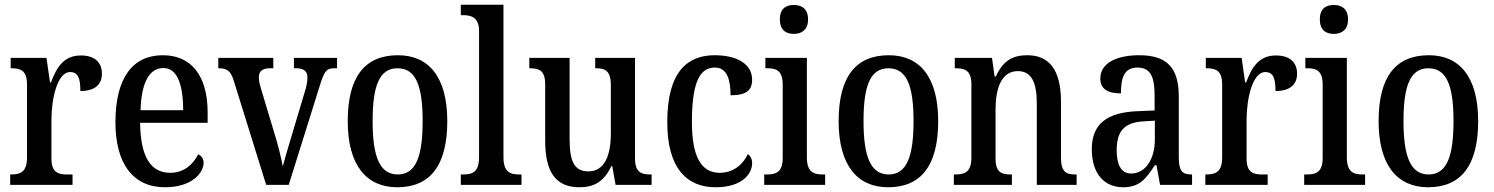

<svg xmlns="http://www.w3.org/2000/svg" viewBox="-20 -780 6301 810"><path d="M23 0H286V-44H262C226 -44 197 -52 197 -111V-274C197 -361 221 -476 276 -476C309 -476 319 -451 319 -396C381 -396 410 -424 410 -469C410 -515 382 -546 321 -546C250 -546 219 -497 195 -432H191L176 -536H25V-492H28C66 -492 94 -483 94 -424V-116C94 -53 65 -44 26 -44H23Z M676 10C789 10 839 -50 839 -94C839 -112 828 -124 816 -129C795 -87 757 -51 698 -51C617 -51 573 -116 571 -262H856V-305C856 -463 785 -547 667 -547C540 -547 467 -452 467 -264C467 -90 541 10 676 10ZM753 -315H573C576 -429 609 -493 669 -493C729 -493 752 -422 753 -315Z M966 -440 1103 0H1198L1328 -415C1347 -477 1357 -492 1388 -492H1402V-536H1220V-492H1230C1261 -492 1277 -479 1277 -455C1277 -436 1274 -418 1265 -390L1210 -206C1194 -155 1180 -104 1173 -78C1167 -112 1152 -172 1137 -220L1081 -406C1076 -423 1072 -438 1072 -454C1072 -478 1086 -492 1118 -492H1133V-536H901V-492C937 -492 953 -482 966 -440Z M1656 10C1794 10 1867 -81 1867 -269C1867 -456 1788 -547 1659 -547C1519 -547 1447 -456 1447 -269C1447 -81 1527 10 1656 10ZM1658 -44C1581 -44 1552 -121 1552 -269C1552 -417 1580 -492 1657 -492C1735 -492 1763 -417 1763 -269C1763 -121 1735 -44 1658 -44Z M1924 0H2180V-44H2170C2131 -44 2104 -55 2104 -117V-760H1924V-716H1935C1967 -716 2001 -707 2001 -650V-117C2001 -55 1974 -44 1935 -44H1924Z M2425 10C2483 10 2527 -11 2559 -79H2563L2577 0H2729V-44H2724C2688 -44 2659 -51 2659 -111V-536H2491V-492H2494C2530 -492 2557 -484 2557 -421V-218C2557 -121 2529 -57 2462 -57C2400 -57 2383 -104 2383 -195V-536H2213V-492H2216C2255 -492 2280 -482 2280 -424V-186C2280 -49 2328 10 2425 10Z M2999 10C3110 10 3153 -46 3153 -91C3153 -110 3146 -122 3135 -130C3115 -87 3075 -51 3016 -51C2935 -51 2899 -125 2899 -266C2899 -443 2937 -495 2996 -495C3048 -495 3062 -442 3062 -378C3129 -378 3153 -399 3153 -444C3153 -508 3092 -547 2995 -547C2882 -547 2795 -480 2795 -265C2795 -68 2879 10 2999 10Z M3329 -637C3362 -637 3389 -654 3389 -698C3389 -743 3362 -759 3329 -759C3295 -759 3270 -743 3270 -698C3270 -654 3295 -637 3329 -637ZM3204 0H3461V-44H3450C3411 -44 3384 -55 3384 -117V-536H3209V-492H3218C3256 -492 3282 -481 3282 -423V-113C3282 -54 3254 -44 3215 -44H3204Z M3727 10C3865 10 3938 -81 3938 -269C3938 -456 3859 -547 3730 -547C3590 -547 3518 -456 3518 -269C3518 -81 3598 10 3727 10ZM3729 -44C3652 -44 3623 -121 3623 -269C3623 -417 3651 -492 3728 -492C3806 -492 3834 -417 3834 -269C3834 -121 3806 -44 3729 -44Z M4004 0H4249V-44H4244C4206 -44 4180 -52 4180 -111V-318C4180 -402 4202 -480 4274 -480C4334 -480 4354 -428 4354 -343V0H4522V-44H4517C4479 -44 4456 -53 4456 -116V-351C4456 -487 4405 -547 4314 -547C4251 -547 4211 -523 4181 -457H4176L4165 -536H4008V-492H4013C4050 -492 4078 -483 4078 -425V-115C4078 -53 4049 -44 4010 -44H4004Z M4718 10C4789 10 4815 -27 4852 -83H4859L4874 0H5009V-44H5006C4967 -44 4953 -60 4953 -116V-374C4953 -500 4897 -547 4786 -547C4691 -547 4622 -514 4622 -449C4622 -406 4651 -386 4709 -386C4709 -451 4722 -495 4779 -495C4839 -495 4851 -447 4851 -373V-314L4780 -311C4650 -306 4586 -257 4586 -151C4586 -41 4644 10 4718 10ZM4752 -48C4710 -48 4691 -85 4691 -145C4691 -223 4719 -263 4804 -268L4852 -271V-191C4852 -108 4812 -48 4752 -48Z M5065 0H5328V-44H5304C5268 -44 5239 -52 5239 -111V-274C5239 -361 5263 -476 5318 -476C5351 -476 5361 -451 5361 -396C5423 -396 5452 -424 5452 -469C5452 -515 5424 -546 5363 -546C5292 -546 5261 -497 5237 -432H5233L5218 -536H5067V-492H5070C5108 -492 5136 -483 5136 -424V-116C5136 -53 5107 -44 5068 -44H5065Z M5607 -637C5640 -637 5667 -654 5667 -698C5667 -743 5640 -759 5607 -759C5573 -759 5548 -743 5548 -698C5548 -654 5573 -637 5607 -637ZM5482 0H5739V-44H5728C5689 -44 5662 -55 5662 -117V-536H5487V-492H5496C5534 -492 5560 -481 5560 -423V-113C5560 -54 5532 -44 5493 -44H5482Z M6005 10C6143 10 6216 -81 6216 -269C6216 -456 6137 -547 6008 -547C5868 -547 5796 -456 5796 -269C5796 -81 5876 10 6005 10ZM6007 -44C5930 -44 5901 -121 5901 -269C5901 -417 5929 -492 6006 -492C6084 -492 6112 -417 6112 -269C6112 -121 6084 -44 6007 -44Z"/></svg>

Font: Noto Serif Devanagari Condensed Medium
Style: Regular
Weight: 500
Width: 3
Designer: Universal Thirst, Indian Type Foundry and the Monotype Design Team
Foundry: Monotype Imaging Inc.
Version: Version 2.004